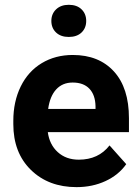

<svg xmlns="http://www.w3.org/2000/svg" viewBox="-20 -766 581 796"><path d="M35.2 0ZM297.4 9.8Q181.2 9.8 108.2 -61.5Q35.2 -132.8 35.2 -251.5V-265.1Q35.2 -344.7 65.9 -407.5Q96.7 -470.2 153.1 -504.2Q209.5 -538.1 281.7 -538.1Q390.1 -538.1 452.4 -469.7Q514.6 -401.4 514.6 -275.9V-218.3H178.2Q185.1 -166.5 219.5 -135.3Q253.9 -104 306.6 -104Q388.2 -104 434.1 -163.1L503.4 -85.4Q471.7 -40.5 417.5 -15.4Q363.3 9.8 297.4 9.8ZM281.2 -423.8Q239.3 -423.8 213.1 -395.5Q187 -367.2 179.7 -314.5H376V-325.7Q375 -372.6 350.6 -398.2Q326.2 -423.8 281.2 -423.8ZM265.1 -746.1Q298.8 -746.1 318.1 -727.3Q337.4 -708.5 337.4 -679.2Q337.4 -649.9 318.1 -631.3Q298.8 -612.8 265.1 -612.8Q231.9 -612.8 212.4 -631.3Q192.9 -649.9 192.9 -679.2Q192.9 -708.5 212.6 -727.3Q232.4 -746.1 265.1 -746.1Z"/></svg>

Font: Roboto
Style: Bold
Weight: 700
Designer: Google
Version: Version 2.134; 2016; ttfautohint (v1.6)